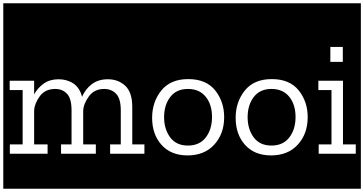

<svg xmlns="http://www.w3.org/2000/svg" viewBox="-32 -937 2219 1170"><path d="M-12 213V-917H872V213ZM639 0H852V-57H774V-285Q774 -374 731.5 -414Q689 -454 625 -454Q567 -454 527.5 -424Q488 -394 468 -347Q454 -402 415.5 -428Q377 -454 325 -454Q272 -454 235 -428Q198 -402 176 -362V-445H27V-388H106V-57H28V0H258V-57H176V-263Q178 -306 210.5 -350.5Q243 -395 305 -395Q348 -395 376 -366Q404 -337 404 -264V-57H340V0H552V-57H475V-261Q476 -303 509 -349Q542 -395 603 -395Q647 -395 675.5 -365.5Q704 -336 704 -264V-57H639Z M848 213V-917H1381V213ZM1115 -455Q1007 -455 951 -385.5Q895 -316 895 -219Q895 -118 952.5 -54Q1010 10 1111 10Q1214 10 1274 -56Q1334 -122 1334 -223Q1334 -318 1279 -386.5Q1224 -455 1115 -455ZM1113 -50Q1042 -50 1005 -100Q968 -150 968 -223Q968 -297 1005.5 -346Q1043 -395 1113 -395Q1183 -395 1221.5 -347.5Q1260 -300 1260 -224Q1260 -149 1222 -99.5Q1184 -50 1113 -50Z M1357 213V-917H1890V213ZM1624 -455Q1516 -455 1460 -385.5Q1404 -316 1404 -219Q1404 -118 1461.5 -54Q1519 10 1620 10Q1723 10 1783 -56Q1843 -122 1843 -223Q1843 -318 1788 -386.5Q1733 -455 1624 -455ZM1622 -50Q1551 -50 1514 -100Q1477 -150 1477 -223Q1477 -297 1514.5 -346Q1552 -395 1622 -395Q1692 -395 1730.5 -347.5Q1769 -300 1769 -224Q1769 -149 1731 -99.5Q1693 -50 1622 -50Z M1866 213V-917H2167V213ZM1981 -651V-560H2057V-651ZM1910 0H2136V-57H2058V-445H1908V-388H1988V-57H1910Z"/></svg>

Font: Zilla Slab Highlight Regular
Style: Regular
Weight: 400
Designer: Typotheque Type Foundry
Foundry: Typotheque type foundry
Version: Version 1.1; 2017; ttfautohint (v1.6)